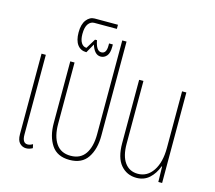

<svg xmlns="http://www.w3.org/2000/svg" viewBox="-115 -970 1257 1123"><g transform="rotate(15 513.0 -408.5)"><path d="M132 10Q110 10 93.5 -6.5Q77 -23 77 -60V-548H103V-65Q103 -14 135 -14Q143 -14 151.5 -17Q160 -20 166 -24L171 -1Q152 10 132 10Z M395 10Q320 10 285.5 -42Q251 -94 251 -174V-548H277V-177Q277 -101 306.5 -58Q336 -15 395 -15Q454 -15 483.5 -58Q513 -101 513 -177V-745H539V-174Q539 -94 504.5 -42Q470 10 395 10Z M415 -621Q395 -621 381 -636.5Q367 -652 359 -679L328 -624Q293 -624 273.5 -650Q254 -676 254 -725Q254 -774 274.5 -800.5Q295 -827 324 -827H465V-802H329Q307 -802 292.5 -782.5Q278 -763 278 -721Q278 -687 290 -668Q302 -649 322 -649L358 -708H370Q375 -679 385.5 -662.5Q396 -646 412 -646Q443 -646 443 -694V-708H466V-694Q466 -655 451 -638Q436 -621 415 -621Z M800 10Q742 10 705 -33Q668 -76 668 -165V-548H694V-168Q694 -94 722.5 -54.5Q751 -15 802 -15Q859 -15 893.5 -66.5Q928 -118 928 -206V-548H954V0H931L929 -93H926Q909 -47 877.5 -18.5Q846 10 800 10Z"/></g></svg>

Font: Noto Sans Thai ExtCond Thin
Style: Regular
Weight: 100
Width: 2
Designer: Monotype Design Team
Foundry: Monotype Imaging Inc.
Version: Version 2.002; ttfautohint (v1.8.4.7-5d5b)